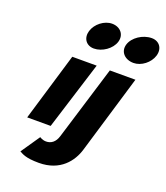

<svg xmlns="http://www.w3.org/2000/svg" viewBox="-191 -958 1175 1361"><g transform="rotate(20 397.0 -277.5)"><path d="M280.2 -725C262.9 -667 295.8 -620 353.8 -620C416.1 -620 484 -667 501.3 -725C518.7 -783 478.9 -830 416.6 -830C358.6 -830 297.6 -783 280.2 -725ZM414.9 -513 254.4 0H77.4L230.8 -513ZM715.9 -830C648.9 -830 577.9 -783 560.6 -725C543.2 -667 586.1 -620 653.1 -620C711.1 -620 772.1 -667 789.5 -725C806.8 -783 773.9 -830 715.9 -830ZM514.1 -513H707.1L530 79C502.8 170 427.4 275 264.6 275C162.1 275 136.4 254 114.7 243L212.5 100C212.5 100 233.1 115 260.8 115C298.6 115 329.1 93 343.5 45Z"/></g></svg>

Font: Hussar
Style: BdSuprExtOblThree
Weight: 700
Foundry: Cannot Into Space Fonts
Version: Version 2.00